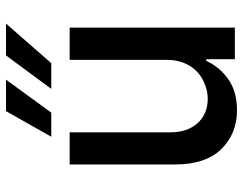

<svg xmlns="http://www.w3.org/2000/svg" viewBox="-104 -692 803 634"><g transform="rotate(-90 297.0 -374.5)"><path d="M71.4 -198.5V-545.5H177.6V-211.3Q177.6 -185.7 184.8 -163.5Q192.1 -141.3 206.3 -124.8Q220.5 -108.3 241.1 -98.9Q261.7 -89.5 288.7 -89.5Q318.5 -89.5 348.4 -104.4Q363.3 -111.9 375.9 -123.2Q388.5 -134.6 397.5 -149.7Q406.6 -164.8 411.8 -183.9Q416.9 -203.1 416.9 -226.2V-545.5H523.4V0H419V-94.5H413.4Q394.5 -51.5 353.3 -22Q312.5 7.1 250.4 7.1Q172.9 7.1 121.8 -45.1Q71.4 -96.6 71.4 -198.5ZM321 -606.2 431.5 -755.7H536.6L405.9 -606.2ZM163 -606.2 247.5 -755.7H351.6L242.5 -606.2Z"/></g></svg>

Font: Inter P Medium
Style: Regular
Weight: 500
Designer: Rasmus Andersson
Foundry: rsms
Version: Version 3.018;git-588b23468